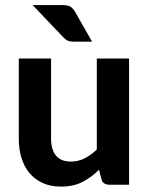

<svg xmlns="http://www.w3.org/2000/svg" viewBox="-20 -710 577 738"><path d="M52.2 0ZM176.3 -484.9V-176.8Q176.3 -134.8 195.3 -111.8Q214.4 -88.9 252.4 -88.9Q280.3 -88.9 305.2 -101.3Q330.1 -113.8 352.1 -135.3V-484.9H476.1V0H399.9Q388.2 0 380.1 -5.6Q372.1 -11.2 369.6 -22.5L360.8 -57.6Q332 -28.8 297.1 -10.7Q262.2 7.3 214.4 7.3Q174.8 7.3 144.5 -6.3Q114.3 -20 93.8 -44.4Q73.2 -68.8 62.7 -102.5Q52.2 -136.2 52.2 -176.8V-484.9ZM221.7 -690.4Q241.7 -690.4 251.5 -683.8Q261.2 -677.2 268.6 -664.6L334 -549.8H263.7Q249.5 -549.8 241 -553.5Q232.4 -557.1 223.1 -566.9L105.5 -690.4Z"/></svg>

Font: Carlito
Style: Bold
Weight: 700
Designer: Lukasz Dziedzic
Foundry: tyPoland Lukasz Dziedzic
Version: Version 1.104